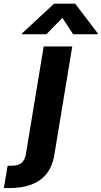

<svg xmlns="http://www.w3.org/2000/svg" viewBox="-142 -792 537 1017"><path d="M89.4 -545.9H240.7L146 27.3Q135.7 90.3 104 129.2Q72.3 168 22.9 186Q-26.4 204.1 -90.3 204.1H-121.6L-101.6 85.9H-82Q-45.4 85.9 -27.8 70.8Q-10.3 55.7 -4.9 24.9ZM245.6 -610.4 188.5 -697.3 103.5 -610.4H-25.9L-24.9 -615.7L144.5 -772.5H256.3L375.5 -615.7L374.5 -610.4Z"/></svg>

Font: Inter Tight
Style: Bold Italic
Weight: 700
Italic angle: -9.39999°
Designer: Rasmus Andersson
Foundry: rsms
Version: Version 3.004